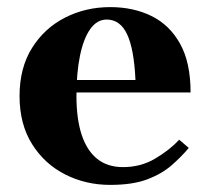

<svg xmlns="http://www.w3.org/2000/svg" viewBox="-20 -510 584 540"><path d="M326 -40Q376 -40 416.5 -64Q457 -88 484 -117L511 -94Q490 -69 462.5 -45Q435 -21 394 -5.5Q353 10 290 10Q221 10 163 -19.5Q105 -49 70 -105Q35 -161 35 -240Q35 -319 70 -375Q105 -431 163 -460.5Q221 -490 290 -490Q355 -490 406 -465Q457 -440 486.5 -387Q516 -334 516 -250H160V-285H361Q357 -372 337.5 -413.5Q318 -455 280 -455Q253 -455 234 -428.5Q215 -402 205 -353.5Q195 -305 195 -240Q195 -176 209.5 -131.5Q224 -87 253 -63.5Q282 -40 326 -40Z"/></svg>

Font: Brygada 1918
Style: Regular
Weight: 400
Designer: Mateusz Machalski | Borys Kosmynka | Przemek Hoffer
Foundry: NIEPODLEGLA 2018
Version: Version 3.006